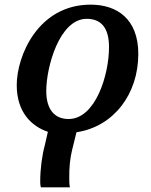

<svg xmlns="http://www.w3.org/2000/svg" viewBox="-20 -566 649 826"><path d="M156 240H281C278 229 278 214 278 205C277 154 282 113 290 80L309 3C469 -21 575 -161 575 -334C575 -485 483 -546 370 -546C143 -546 52 -324 52 -200C52 -82 117 -22 186 1L173 58C161 102 153 160 153 215C153 218 153 232 156 240ZM275 -54C213 -54 179 -97 179 -175C179 -276 235 -485 353 -485C417 -485 449 -444 449 -363C449 -244 391 -54 275 -54Z"/></svg>

Font: Noto Serif Semi
Style: Italic
Weight: 600
Italic angle: -12°
Designer: Monotype Design Team
Foundry: Monotype Imaging Inc.
Version: Version 1.901